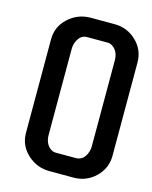

<svg xmlns="http://www.w3.org/2000/svg" viewBox="-99 -691 598 756"><g transform="rotate(15 200.5 -312.5)"><path d="M399.9 -122.1Q399.9 -71.8 362.8 -35.6Q325.7 0 273.9 0H176.3Q124 0 85.9 -35.2Q47.4 -70.3 47.4 -122.1V-502.9Q47.4 -555.2 85.9 -590.3Q124.5 -625.5 176.3 -625.5H273.9Q325.2 -625.5 362.8 -589.8Q399.9 -554.2 399.9 -502.9ZM311.5 -138.2V-486.8Q311.5 -526.4 284.2 -543Q275.4 -548.8 263.2 -548.3H182.1Q161.1 -548.3 148.4 -529.8Q135.7 -511.2 135.7 -486.8V-138.2Q135.7 -99.6 161.6 -82.5Q170.4 -76.7 182.1 -76.7H263.2Q285.6 -76.7 298.8 -95.7Q311.5 -114.7 311.5 -138.2Z"/></g></svg>

Font: Uroob
Style: Regular
Weight: 400
Designer: Hussain K H
Foundry: Swanthanthra Malayalam Computing(http://smc.org.in)
Version: Version 2.0.0+20200101